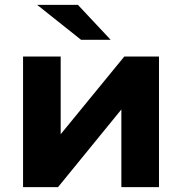

<svg xmlns="http://www.w3.org/2000/svg" viewBox="-20 -771 750 791"><path d="M75 0V-538H230V-218L492 -538H635V0H480V-320L219 0ZM314 -607 133 -751H301L436 -607Z"/></svg>

Font: Montserrat
Style: Bold
Weight: 700
Designer: Julieta Ulanovsky
Foundry: Julieta Ulanovsky
Version: Version 9.000; ttfautohint (v1.8.4.7-5d5b)